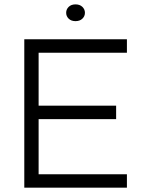

<svg xmlns="http://www.w3.org/2000/svg" viewBox="-20 -870 657 890"><path d="M92.6 -688H159V0H92.6ZM113 -625.7V-688H568.3V-625.7ZM113 0V-62.3H568.3V0ZM113 -317.8V-380.1H518.3V-317.8ZM330 -772Q310.2 -772 298.4 -783.4Q286.7 -794.8 286.7 -810.7Q286.7 -826.7 298.4 -838.2Q310.2 -849.7 330 -849.7Q349.9 -849.7 361.8 -838.2Q373.7 -826.7 373.7 -810.7Q373.7 -794.8 361.8 -783.4Q349.9 -772 330 -772Z"/></svg>

Font: Roundo Variable
Style: Regular
Weight: 200
Designer: Shiva Nallaperumal
Foundry: Indian Type Foundry
Version: Version 2.000